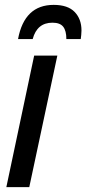

<svg xmlns="http://www.w3.org/2000/svg" viewBox="-20 -767 354 787"><path d="M6 0 120 -539H215L100 0ZM54 -607Q80 -747 200 -747Q258 -747 286 -718Q314 -689 314 -642Q314 -633 313 -624Q312 -615 311 -607H252Q252 -641 239 -657.5Q226 -674 195 -674Q132 -674 114 -607Z"/></svg>

Font: Noto Sans Condensed Medium
Style: Italic
Weight: 500
Width: 3
Italic angle: -12°
Designer: Monotype Design Team
Foundry: Monotype Imaging Inc.
Version: Version 2.013; ttfautohint (v1.8.4.7-5d5b)